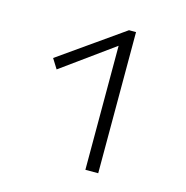

<svg xmlns="http://www.w3.org/2000/svg" viewBox="-77 -535 587 607"><g transform="rotate(15 216.5 -231.0)"><path d="M296 -462V0H254V-406L84 -283L64 -315L273 -462Z"/></g></svg>

Font: Ysabeau SC Light
Style: Regular
Weight: 300
Designer: Christian Thalmann (Catharsis Fonts)
Version: Version 0.003